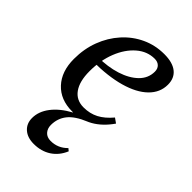

<svg xmlns="http://www.w3.org/2000/svg" viewBox="-222 -578 915 915"><g transform="rotate(45 235.5 -120.5)"><path d="M187 251Q144 251 119 228.5Q94 206 94 169Q94 125 125 84.5Q156 44 213 13V-20H294V-6Q233 19 207 52Q181 85 181 129Q181 153 195 168.5Q209 184 234 184Q283 184 318 148L330 158Q311 203 274 227Q237 251 187 251ZM207 12Q128 12 82 -37.5Q36 -87 36 -171Q36 -239 58 -297Q80 -355 119.5 -399Q159 -443 211.5 -467.5Q264 -492 325 -492Q381 -492 410.5 -468.5Q440 -445 440 -401Q440 -348 399.5 -308.5Q359 -269 284.5 -248Q210 -227 108 -227V-258Q177 -258 232 -275.5Q287 -293 319.5 -325Q352 -357 352 -401Q352 -421 340 -432.5Q328 -444 308 -444Q258 -444 217.5 -409Q177 -374 153.5 -315Q130 -256 130 -182Q130 -114 156.5 -77Q183 -40 232 -40Q274 -40 307.5 -57.5Q341 -75 372 -112L396 -95Q322 12 207 12Z"/></g></svg>

Font: Platypi Light
Style: Italic
Weight: 300
Italic angle: -13°
Designer: David Sargent
Foundry: Bolt Cutter Type
Version: Version 1.200